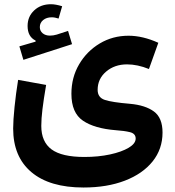

<svg xmlns="http://www.w3.org/2000/svg" viewBox="-20 -650 809 890"><path d="M268.1 -621.1 251.5 -564Q243.7 -566.4 235.8 -568.1Q228 -569.8 219.7 -569.8Q195.8 -569.8 180.2 -557.1Q164.6 -544.4 164.6 -524.4Q164.6 -506.8 177.7 -495.8Q190.9 -484.9 211.4 -484.9Q227.1 -484.9 243.2 -489.7L295.4 -506.8L314 -445.3L88.4 -372.6L69.8 -435.1L145 -457V-461.9Q107.9 -480 107.9 -529.8Q107.9 -573.2 138.4 -601.8Q168.9 -630.4 216.3 -630.4Q237.8 -630.4 268.1 -621.1ZM713.9 -451.7 670.4 -330.1Q617.2 -351.6 568.8 -351.6Q511.2 -351.6 471.9 -318.1Q432.6 -284.7 432.6 -233.4Q432.6 -197.8 466.1 -186.8Q499.5 -175.8 582 -168.9Q653.3 -162.6 693.4 -133.3Q733.4 -104 733.4 -35.6Q733.4 41 687.3 98.4Q641.1 155.8 558.6 187.5Q476.1 219.2 367.2 219.2Q210 219.2 125.5 147.9Q41 76.7 41 -54.2Q41 -91.8 47.4 -154.1Q53.7 -216.3 64 -279.8L193.8 -256.3Q182.1 -188 176.8 -143.8Q171.4 -99.6 171.4 -66.4Q171.4 7.3 219 42.5Q266.6 77.6 371.1 77.6Q436 77.6 490 65.9Q543.9 54.2 576.4 34.9Q608.9 15.6 608.9 -7.8Q608.9 -30.8 582.3 -37.4Q555.7 -43.9 517.1 -46.4Q418 -54.2 364.5 -90.6Q311 -127 311 -215.3Q311 -291 346.7 -351.8Q382.3 -412.6 442.4 -448.5Q502.4 -484.4 575.7 -484.4Q641.6 -484.4 713.9 -451.7Z"/></svg>

Font: Estedad-FD Bold
Style: Regular
Weight: 700
Designer: Amin Abedi
Version: Version 7.3